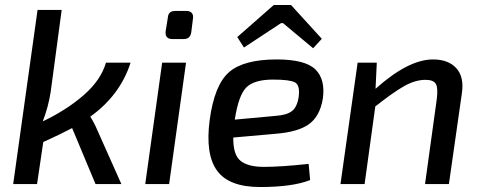

<svg xmlns="http://www.w3.org/2000/svg" viewBox="-20 -740 1937 772"><path d="M406 -488H505Q463 -357 343 -271Q358 -248 373 -213L468 0H364L270 -225Q225 -201 154 -169L129 0H33L131 -700H228L184 -372Q175 -312 152 -252Q247 -297 316.5 -357.5Q386 -418 406 -488Z M684 -696H730Q744 -696 751 -688Q758 -680 756 -666L749 -610Q745 -583 719 -583H673Q643 -583 646 -614L655 -670Q657 -696 684 -696ZM660 0H564L632 -488H728Z M961 -549 934 -591 1081 -720H1150L1274 -584L1239 -546L1118 -647H1110ZM1221 -81 1227 -16Q1156 12 1026 12Q901 12 853 -53.5Q805 -119 823 -257Q842 -398 900.5 -449.5Q959 -501 1093 -501Q1207 -501 1248 -461Q1289 -421 1278 -343Q1266 -272 1222 -240.5Q1178 -209 1087 -202L918 -187Q917 -118 947 -93.5Q977 -69 1041 -69Q1109 -69 1221 -81ZM924 -259 1087 -274Q1133 -277 1154 -293.5Q1175 -310 1181 -351Q1187 -398 1165.5 -409Q1144 -420 1078 -420Q1002 -420 970.5 -388.5Q939 -357 924 -259Z M1495 -488 1490 -383Q1622 -501 1721 -501Q1783 -501 1815 -465.5Q1847 -430 1837 -364L1785 0H1689L1736 -340Q1742 -386 1732.5 -402.5Q1723 -419 1691 -419Q1650 -419 1605.5 -394Q1561 -369 1489 -312L1446 0H1349L1418 -488Z"/></svg>

Font: Exo 2.0 Medium
Style: Italic
Weight: 500
Italic angle: -8°
Designer: Natanael Gama
Version: Version 1.001;PS 001.001;hotconv 1.0.70;makeotf.lib2.5.58329